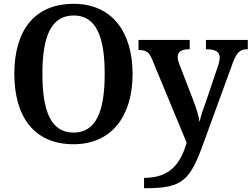

<svg xmlns="http://www.w3.org/2000/svg" viewBox="-20 -745 1317 1005"><path d="M365 10C564 10 674 -137 674 -358C674 -580 564 -725 366 -725C156 -725 55 -580 55 -359C55 -137 156 10 365 10ZM365 -51C246 -51 202 -164 202 -358C202 -552 246 -664 366 -664C484 -664 528 -552 528 -358C528 -164 484 -51 365 -51ZM734 240H748C938 240 976 196 1046 2L1197 -412C1218 -470 1236 -487 1273 -487H1277V-536H1058V-487H1062C1106 -487 1130 -475 1130 -444C1130 -432 1126 -411 1120 -397L1054 -201C1046 -180 1030 -138 1025 -106C1021 -135 1008 -178 989 -227L919 -408C914 -420 910 -435 910 -446C910 -476 932 -487 970 -487H973V-536H705V-483H708C741 -483 759 -475 775 -437L957 2C925 110 872 186 734 186Z"/></svg>

Font: Noto Serif Semi
Style: Regular
Weight: 600
Designer: Monotype Design Team
Foundry: Monotype Imaging Inc.
Version: Version 1.002